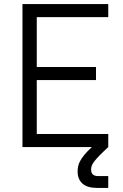

<svg xmlns="http://www.w3.org/2000/svg" viewBox="-20 -720 600 940"><path d="M90 -700H510V-636H160V-392H450V-328H160V-64H510V0Q483 25 466.5 42Q450 59 441 71Q432 83 429 92Q426 101 426 110Q426 142 460 142H510V200H455Q407 200 383.5 178.5Q360 157 360 120Q360 107 362.5 94.5Q365 82 372.5 68Q380 54 393.5 37.5Q407 21 430 0H90Z"/></svg>

Font: PT Root UI Web
Style: Regular
Weight: 400
Designer: Vitaly Kuzmin
Foundry: ParaType Ltd.
Version: Version 1.000W